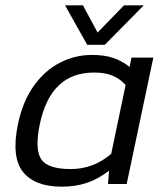

<svg xmlns="http://www.w3.org/2000/svg" viewBox="-20 -690 615 720"><path d="M307 -522 224 -670H291L346 -568L445 -670H519L373 -522ZM211 10Q111 10 66.5 -45Q22 -100 47 -223Q65 -309 106 -367Q147 -425 204 -454.5Q261 -484 325 -484Q371 -484 404 -473Q437 -462 466 -439L473 -474H555L455 0H385L389 -50Q349 -19 306.5 -4.5Q264 10 211 10ZM246 -56Q287 -56 325 -70Q363 -84 397 -113L451 -371Q432 -393 404 -405.5Q376 -418 333 -418Q250 -418 199.5 -369Q149 -320 129 -223Q110 -130 134.5 -93Q159 -56 246 -56Z"/></svg>

Font: Kanit Light
Style: Italic
Weight: 300
Italic angle: -12°
Designer: Katatrad Team
Foundry: CadsonDemak
Version: Version 2.000; ttfautohint (v1.8.3)